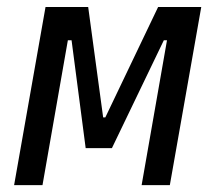

<svg xmlns="http://www.w3.org/2000/svg" viewBox="-20 -538 626 558"><path d="M21 0 112.3 -517.6H236.3L279.8 -196.8H286.1L439.5 -517.6H564.9L473.6 0H391.6L465.3 -420.9H456.1L305.2 -107.4H229L188 -420.9H177.2L103.5 0Z"/></svg>

Font: Cascadia Code NF SemiLight
Style: Italic
Weight: 350
Italic angle: -10°
Monospace: yes
Designer: Aaron Bell
Foundry: Saja Typeworks
Version: Version 2404.023; ttfautohint (v1.8.4)